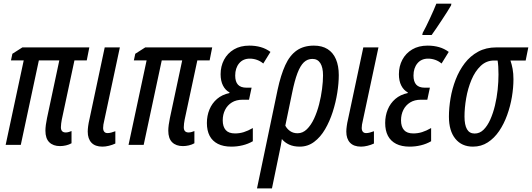

<svg xmlns="http://www.w3.org/2000/svg" viewBox="-20 -799 2934 1059"><path d="M311 6.8Q273.4 6.8 252 -14.2Q230.5 -35.2 230.5 -78.1Q230.5 -92.3 232.9 -110.4Q235.4 -128.4 239.3 -147.5L307.1 -465.8H194.3L94.7 0H11.2L110.8 -465.8H40.5L48.3 -502.4L103.5 -537.6H472.7L458.5 -465.8H390.6L320.8 -139.2Q318.8 -127.9 317.4 -117.7Q315.9 -107.4 315.9 -97.2Q315.9 -82.5 322.8 -75.4Q329.6 -68.4 342.8 -68.4Q351.1 -68.4 359.6 -71Q368.2 -73.7 374.5 -76.2V-8.8Q360.8 -1 344 2.9Q327.1 6.8 311 6.8Z M544.9 9.8Q504.9 9.8 484.4 -12Q463.9 -33.7 463.9 -73.2Q463.9 -85.9 466.3 -104Q468.8 -122.1 473.1 -140.1L557.6 -537.6H641.1L554.7 -132.8Q551.8 -121.6 550.3 -111.8Q548.8 -102.1 548.8 -93.3Q548.8 -80.1 554.9 -72.5Q561 -64.9 573.2 -64.9Q582.5 -64.9 593.8 -67.9Q605 -70.8 616.2 -75.2V-7.3Q599.6 0.5 580.6 5.1Q561.5 9.8 544.9 9.8Z M988.8 6.8Q951.2 6.8 929.7 -14.2Q908.2 -35.2 908.2 -78.1Q908.2 -92.3 910.6 -110.4Q913.1 -128.4 917 -147.5L984.9 -465.8H872.1L772.5 0H689L788.6 -465.8H718.3L726.1 -502.4L781.2 -537.6H1150.4L1136.2 -465.8H1068.4L998.5 -139.2Q996.6 -127.9 995.1 -117.7Q993.7 -107.4 993.7 -97.2Q993.7 -82.5 1000.5 -75.4Q1007.3 -68.4 1020.5 -68.4Q1028.8 -68.4 1037.4 -71Q1045.9 -73.7 1052.2 -76.2V-8.8Q1038.6 -1 1021.7 2.9Q1004.9 6.8 988.8 6.8Z M1256.3 9.8Q1211.9 9.8 1181.6 -5.6Q1151.4 -21 1136.2 -50Q1121.1 -79.1 1121.1 -120.6Q1121.1 -160.6 1135.3 -195.1Q1149.4 -229.5 1177.2 -253.4Q1205.1 -277.3 1245.1 -285.6L1246.1 -289.1Q1223.1 -301.3 1210 -326.9Q1196.8 -352.5 1196.8 -389.6Q1196.8 -433.6 1215.8 -469.5Q1234.9 -505.4 1270.3 -526.4Q1305.7 -547.4 1355.5 -547.4Q1389.2 -547.4 1418.2 -539.1Q1447.3 -530.8 1471.7 -512.7L1432.1 -448.7Q1416.5 -461.9 1397.2 -468.8Q1377.9 -475.6 1357.9 -475.6Q1320.3 -475.6 1298.8 -449.5Q1277.3 -423.3 1277.3 -382.3Q1277.3 -348.6 1292.5 -332Q1307.6 -315.4 1339.4 -315.4H1367.7L1353.5 -249H1318.4Q1283.2 -249 1258.8 -233.9Q1234.4 -218.8 1221.4 -192.9Q1208.5 -167 1208.5 -135.3Q1208.5 -100.6 1224.9 -81.8Q1241.2 -63 1276.4 -63Q1301.3 -63 1324.7 -70.3Q1348.1 -77.6 1374.5 -92.8V-20Q1348.6 -4.9 1318.1 2.4Q1287.6 9.8 1256.3 9.8Z M1397.5 240.2 1511.2 -304.2Q1528.8 -385.7 1553.5 -439.7Q1578.1 -493.7 1616.5 -520.5Q1654.8 -547.4 1711.4 -547.4Q1756.3 -547.4 1786.9 -528.1Q1817.4 -508.8 1833 -472.2Q1848.6 -435.5 1848.6 -384.8Q1848.6 -340.3 1840.3 -287.4Q1832 -234.4 1815.2 -181.9Q1798.3 -129.4 1772.9 -85.9Q1747.6 -42.5 1712.6 -16.4Q1677.7 9.8 1633.3 9.8Q1599.1 9.8 1574.5 -1.7Q1549.8 -13.2 1534.7 -32.2Q1532.7 -16.1 1529.1 2.4Q1525.4 21 1521.5 39.6L1480 240.2ZM1621.1 -64Q1649.9 -64 1672.6 -86.2Q1695.3 -108.4 1712.2 -144.5Q1729 -180.7 1740 -223.4Q1751 -266.1 1756.3 -308.1Q1761.7 -350.1 1761.7 -383.3Q1761.7 -427.2 1746.8 -450.7Q1731.9 -474.1 1703.1 -474.1Q1675.8 -474.1 1656 -455.3Q1636.2 -436.5 1620.6 -395.5Q1605 -354.5 1591.3 -287.1L1553.7 -106Q1563 -87.9 1580.3 -75.9Q1597.7 -64 1621.1 -64Z M1971.2 9.8Q1931.2 9.8 1910.6 -12Q1890.1 -33.7 1890.1 -73.2Q1890.1 -85.9 1892.6 -104Q1895 -122.1 1899.4 -140.1L1983.9 -537.6H2067.4L1981 -132.8Q1978 -121.6 1976.6 -111.8Q1975.1 -102.1 1975.1 -93.3Q1975.1 -80.1 1981.2 -72.5Q1987.3 -64.9 1999.5 -64.9Q2008.8 -64.9 2020 -67.9Q2031.2 -70.8 2042.5 -75.2V-7.3Q2025.9 0.5 2006.8 5.1Q1987.8 9.8 1971.2 9.8Z M2239.7 9.8Q2195.3 9.8 2165 -5.6Q2134.8 -21 2119.6 -50Q2104.5 -79.1 2104.5 -120.6Q2104.5 -160.6 2118.7 -195.1Q2132.8 -229.5 2160.6 -253.4Q2188.5 -277.3 2228.5 -285.6L2229.5 -289.1Q2206.5 -301.3 2193.4 -326.9Q2180.2 -352.5 2180.2 -389.6Q2180.2 -433.6 2199.2 -469.5Q2218.3 -505.4 2253.7 -526.4Q2289.1 -547.4 2338.9 -547.4Q2372.6 -547.4 2401.6 -539.1Q2430.7 -530.8 2455.1 -512.7L2415.5 -448.7Q2399.9 -461.9 2380.6 -468.8Q2361.3 -475.6 2341.3 -475.6Q2303.7 -475.6 2282.2 -449.5Q2260.7 -423.3 2260.7 -382.3Q2260.7 -348.6 2275.9 -332Q2291 -315.4 2322.8 -315.4H2351.1L2336.9 -249H2301.8Q2266.6 -249 2242.2 -233.9Q2217.8 -218.8 2204.8 -192.9Q2191.9 -167 2191.9 -135.3Q2191.9 -100.6 2208.3 -81.8Q2224.6 -63 2259.8 -63Q2284.7 -63 2308.1 -70.3Q2331.5 -77.6 2357.9 -92.8V-20Q2332 -4.9 2301.5 2.4Q2271 9.8 2239.7 9.8ZM2309.1 -606 2311.5 -617.7Q2319.3 -631.3 2329.8 -652.6Q2340.3 -673.8 2351.3 -697.5Q2362.3 -721.2 2371.8 -742.9Q2381.3 -764.6 2386.7 -778.8H2469.7L2467.8 -769Q2460.4 -755.9 2446.5 -733.9Q2432.6 -711.9 2416.3 -687.3Q2399.9 -662.6 2385 -640.6Q2370.1 -618.7 2360.8 -606Z M2588.4 9.8Q2526.9 9.8 2491.5 -33.7Q2456.1 -77.1 2456.1 -155.8Q2456.1 -204.1 2465.1 -257.3Q2474.1 -310.5 2493.4 -360.4Q2512.7 -410.2 2543.2 -450.2Q2573.7 -490.2 2617.2 -513.9Q2660.6 -537.6 2717.8 -537.6H2894L2879.4 -465.3H2795.4Q2802.7 -444.3 2807.4 -418.9Q2812 -393.6 2812 -361.8Q2812 -315.9 2803.5 -264.6Q2794.9 -213.4 2777.3 -164.6Q2759.8 -115.7 2733.2 -76.4Q2706.5 -37.1 2670.4 -13.7Q2634.3 9.8 2588.4 9.8ZM2598.1 -62.5Q2626 -62.5 2647.2 -83.5Q2668.5 -104.5 2684.1 -139.4Q2699.7 -174.3 2710 -217Q2720.2 -259.8 2724.9 -304.2Q2729.5 -348.6 2729.5 -388.2Q2729.5 -411.6 2728.3 -431.2Q2727.1 -450.7 2724.6 -465.3H2705.6Q2662.6 -465.3 2631.3 -435.5Q2600.1 -405.8 2580.3 -358.4Q2560.5 -311 2551.3 -257.6Q2542 -204.1 2542 -156.2Q2542 -109.9 2555.7 -86.2Q2569.3 -62.5 2598.1 -62.5Z"/></svg>

Font: Open Sans Condensed Medium
Style: Italic
Weight: 500
Width: 3
Italic angle: -12°
Designer: Monotype Design Team
Foundry: Monotype Imaging Inc.
Version: Version 3.000